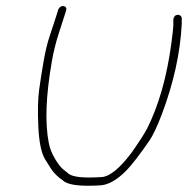

<svg xmlns="http://www.w3.org/2000/svg" viewBox="-20 -656 616 629"><path d="M188.2 -636C184.7 -636.7 181.2 -635.8 177.8 -633.5C174.5 -631.2 172.2 -628.3 171 -625L166.9 -612C164.2 -603.3 161.3 -594.2 158.1 -584.5C154.9 -574.8 149.6 -558.7 142.1 -536C134.7 -513.3 128.3 -486.5 122.9 -455.5C117.5 -424.5 112.6 -393.7 108.4 -363.2C104.1 -332.7 103.2 -291.9 105.6 -240.8C108 -189.8 115.5 -154 128.1 -133.5C134.5 -123.2 140.9 -113 147.3 -103C156.1 -89.3 169.4 -76.3 187.1 -64C202.9 -49.6 244.4 -44.6 311.8 -49C337.8 -51.8 365.4 -68.2 394.5 -98C411.7 -115.6 436.5 -147.7 468.7 -194.1C480.8 -211.5 494.6 -240.6 510.1 -281.5C548.6 -383.3 570.5 -482.1 575.5 -578L575.4 -596C575.3 -599.3 573.9 -602.2 571.2 -604.5C568.6 -606.8 565.4 -607.8 561.7 -607.5C553.9 -606.8 549.3 -601.6 547.8 -592L547.9 -574C547.5 -562.7 545.3 -542.7 541.4 -514C526.6 -404.1 500.2 -311.4 462.4 -235.8C454.7 -220.4 437.8 -194.1 411.9 -157C373.2 -105.4 340.6 -78.4 314 -76C255.5 -72.1 219.2 -75.6 205.2 -86.5C201.3 -89.5 195.2 -94.5 186.8 -101.5C178.4 -108.5 169.3 -120.3 159.5 -137C149.6 -153.7 143 -170.7 139.8 -188C126.8 -253.4 130.2 -342.6 150 -455.7C155.4 -486.8 163.1 -517.8 173.2 -548.7C183.2 -579.6 189.6 -599.3 192.3 -608L196.2 -620C199.2 -629.1 196.5 -634.5 188.2 -636Z"/></svg>

Font: Proton
Style: BdIt
Weight: 500
Version: Version 1.017